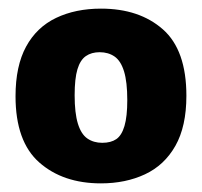

<svg xmlns="http://www.w3.org/2000/svg" viewBox="-20 -692 468 445"><path d="M214 -267Q126 -267 71 -315.5Q16 -364 16 -469Q16 -539 40.5 -584Q65 -629 110 -650.5Q155 -672 214 -672Q303 -672 357.5 -624Q412 -576 412 -470Q412 -399 386.5 -354Q361 -309 316 -288Q271 -267 214 -267ZM217 -361Q237 -361 249.5 -369.5Q262 -378 268.5 -400Q275 -422 275 -460Q275 -502 267.5 -526.5Q260 -551 245.5 -561Q231 -571 211 -571Q192 -571 179 -562Q166 -553 159.5 -531.5Q153 -510 153 -471Q153 -430 160.5 -405.5Q168 -381 182.5 -371Q197 -361 217 -361Z"/></svg>

Font: Bricolage Grotesque ExtraBold
Style: Regular
Weight: 800
Designer: Mathieu Triay
Foundry: Atelier Triay
Version: Version 1.001;gftools[0.9.33.dev8+g029e19f]